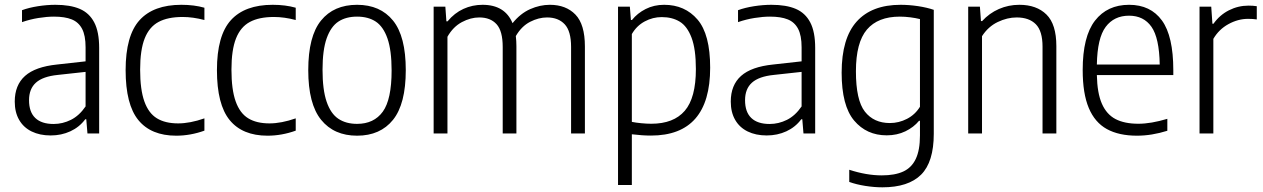

<svg xmlns="http://www.w3.org/2000/svg" viewBox="-20 -570 5393 820"><path d="M403.5 -365.5V0H353.5L348.5 -60.5H344Q319 -27 280.5 -9.2Q242 8.5 196.5 8.5Q150 8.5 115.2 -8.5Q80.5 -25.5 61.8 -58Q43 -90.5 43 -136Q43 -206.5 87 -245.8Q131 -285 224 -294.5L345.5 -308V-368Q345.5 -418.5 330.5 -447Q315.5 -475.5 286.2 -487.2Q257 -499 210.5 -499Q180 -499 144.2 -493.2Q108.5 -487.5 74 -475.5V-526.5Q104 -537.5 142.5 -543.5Q181 -549.5 216.5 -549.5Q280 -549.5 320.8 -532Q361.5 -514.5 382.5 -474.2Q403.5 -434 403.5 -365.5ZM345.5 -115.5V-263L226.5 -250Q163 -243.5 133.5 -217Q104 -190.5 104 -142Q104 -91.5 130.8 -66Q157.5 -40.5 209 -40.5Q247.5 -40.5 283 -58.2Q318.5 -76 345.5 -115.5Z M516.5 -270.5Q516.5 -418 576 -483.8Q635.5 -549.5 754.5 -549.5Q809.5 -549.5 853 -537V-484.5Q804 -497.5 760 -497.5Q696.5 -497.5 657 -476.2Q617.5 -455 598 -406Q578.5 -357 578.5 -272.5Q578.5 -187.5 596.5 -137Q614.5 -86.5 650 -64.8Q685.5 -43 741 -43Q791.5 -43 853 -64.5V-12Q793 9.5 732.5 9.5Q625.5 9.5 571 -57Q516.5 -123.5 516.5 -270.5Z M906.5 -270.5Q906.5 -418 966 -483.8Q1025.5 -549.5 1144.5 -549.5Q1199.5 -549.5 1243 -537V-484.5Q1194 -497.5 1150 -497.5Q1086.5 -497.5 1047 -476.2Q1007.5 -455 988 -406Q968.5 -357 968.5 -272.5Q968.5 -187.5 986.5 -137Q1004.5 -86.5 1040 -64.8Q1075.5 -43 1131 -43Q1181.5 -43 1243 -64.5V-12Q1183 9.5 1122.5 9.5Q1015.5 9.5 961 -57Q906.5 -123.5 906.5 -270.5Z M1296.5 -270.5Q1296.5 -415 1351 -482.2Q1405.5 -549.5 1505 -549.5Q1604 -549.5 1658.5 -482.2Q1713 -415 1713 -270.5Q1713 -126 1658.5 -58.2Q1604 9.5 1505 9.5Q1406.5 9.5 1351.5 -58.2Q1296.5 -126 1296.5 -270.5ZM1652.5 -269Q1652.5 -355 1634.8 -405.8Q1617 -456.5 1584.8 -477.8Q1552.5 -499 1505 -499Q1457.5 -499 1425.2 -477.8Q1393 -456.5 1375.2 -406.5Q1357.5 -356.5 1357.5 -272Q1357.5 -186.5 1375 -135.5Q1392.5 -84.5 1425 -62.8Q1457.5 -41 1505 -41Q1577 -41 1614.8 -93Q1652.5 -145 1652.5 -269Z M2478 -371.5V0H2419V-369.5Q2419 -437 2391.8 -466.2Q2364.5 -495.5 2316.5 -495.5Q2280.5 -495.5 2244 -476.8Q2207.5 -458 2183 -416Q2185.5 -394.5 2185.5 -372.5V0H2127V-369.5Q2127 -437.5 2100.8 -466.5Q2074.5 -495.5 2027 -495.5Q1990 -495.5 1952.5 -475.5Q1915 -455.5 1891 -413V0H1832V-541.5H1882L1886.5 -479H1891.5Q1921 -514.5 1959.2 -532Q1997.5 -549.5 2041 -549.5Q2136.5 -549.5 2169 -471Q2202.5 -512.5 2244.2 -531Q2286 -549.5 2328.5 -549.5Q2397 -549.5 2437.5 -507.8Q2478 -466 2478 -371.5Z M2619.5 -541.5H2670L2674.5 -484.5H2679Q2702 -513.5 2737.5 -531.5Q2773 -549.5 2816.5 -549.5Q2905 -549.5 2959 -486.5Q3013 -423.5 3013 -281Q3013 9 2760 9Q2723.5 9 2678.5 3.5V220H2619.5ZM2952 -275Q2952 -360 2933.5 -409Q2915 -458 2883 -477.5Q2851 -497 2806 -497Q2768 -497 2733.5 -478.5Q2699 -460 2678.5 -424.5V-49.5Q2695.5 -46 2718.5 -43.8Q2741.5 -41.5 2761.5 -41.5Q2857 -41.5 2904.5 -96.8Q2952 -152 2952 -275Z M3461.5 -365.5V0H3411.5L3406.5 -60.5H3402Q3377 -27 3338.5 -9.2Q3300 8.5 3254.5 8.5Q3208 8.5 3173.2 -8.5Q3138.5 -25.5 3119.8 -58Q3101 -90.5 3101 -136Q3101 -206.5 3145 -245.8Q3189 -285 3282 -294.5L3403.5 -308V-368Q3403.5 -418.5 3388.5 -447Q3373.5 -475.5 3344.2 -487.2Q3315 -499 3268.5 -499Q3238 -499 3202.2 -493.2Q3166.5 -487.5 3132 -475.5V-526.5Q3162 -537.5 3200.5 -543.5Q3239 -549.5 3274.5 -549.5Q3338 -549.5 3378.8 -532Q3419.5 -514.5 3440.5 -474.2Q3461.5 -434 3461.5 -365.5ZM3403.5 -115.5V-263L3284.5 -250Q3221 -243.5 3191.5 -217Q3162 -190.5 3162 -142Q3162 -91.5 3188.8 -66Q3215.5 -40.5 3267 -40.5Q3305.5 -40.5 3341 -58.2Q3376.5 -76 3403.5 -115.5Z M3607 207V155Q3680.5 179 3746 179Q3802 179 3837.8 162.5Q3873.5 146 3891.2 108.5Q3909 71 3909 8.5V-54H3905Q3882.5 -26.5 3846.8 -9.2Q3811 8 3767 8Q3681 8 3627.8 -55.2Q3574.5 -118.5 3574.5 -259.5Q3574.5 -406.5 3638.8 -478Q3703 -549.5 3826.5 -549.5Q3862 -549.5 3900.5 -543.8Q3939 -538 3968 -528V1Q3968 122 3913.8 176Q3859.5 230 3748.5 230Q3714 230 3675.8 224Q3637.5 218 3607 207ZM3909 -114V-488.5Q3891 -493 3868 -496Q3845 -499 3823 -499Q3729.5 -499 3682.5 -443.8Q3635.5 -388.5 3635.5 -265.5Q3635.5 -142 3673.8 -93.2Q3712 -44.5 3780.5 -44.5Q3819 -44.5 3853.8 -62.5Q3888.5 -80.5 3909 -114Z M4115 -541.5H4165L4169.5 -480H4174.5Q4205 -513.5 4246 -531.5Q4287 -549.5 4333.5 -549.5Q4407 -549.5 4449.2 -508Q4491.5 -466.5 4491.5 -373V0H4432.5V-370.5Q4432.5 -437.5 4403.8 -466.5Q4375 -495.5 4322 -495.5Q4282 -495.5 4241.2 -476Q4200.5 -456.5 4174 -415.5V0H4115Z M4991 -249.5H4664.5Q4666 -172.5 4686 -127Q4706 -81.5 4744.2 -61.5Q4782.5 -41.5 4842 -41.5Q4895.5 -41.5 4965.5 -62.5V-11.5Q4898.5 9.5 4836 9.5Q4758.5 9.5 4707.2 -18.8Q4656 -47 4630 -108.8Q4604 -170.5 4604 -271Q4604 -414 4656.5 -481.8Q4709 -549.5 4802 -549.5Q4894 -549.5 4942.5 -482.5Q4991 -415.5 4991 -270ZM4664.5 -294.5H4933Q4931 -408 4897.8 -455.5Q4864.5 -503 4802 -503Q4738 -503 4702.2 -455.2Q4666.5 -407.5 4664.5 -294.5Z M5103 -541.5H5153L5158 -468.5H5162.5Q5189 -506 5228.5 -526Q5268 -546 5312.5 -546Q5331.5 -546 5347.5 -543.5V-487Q5332 -489.5 5310 -489.5Q5267.5 -489.5 5226.5 -467Q5185.5 -444.5 5162 -404V0H5103Z"/></svg>

Font: Encode Sans Semi Condensed Light
Style: Regular
Weight: 300
Width: 4
Designer: Multiple Designers
Foundry: Impallari Type
Version: Version 2.000